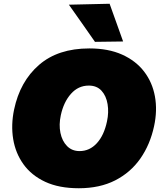

<svg xmlns="http://www.w3.org/2000/svg" viewBox="-20 -987 851 1023"><path d="M400 16Q294.5 16 221 -18.2Q147.5 -52.5 105 -111.8Q62.5 -171 50.2 -246.2Q38 -321.5 55 -403Q86.5 -553 187.8 -641Q289 -729 456 -729Q557.5 -729 630.8 -696Q704 -663 748 -605.5Q792 -548 805.5 -473.2Q819 -398.5 801 -315Q780 -217 728 -142.5Q676 -68 593.8 -26Q511.5 16 400 16ZM404 -182Q457.5 -182 496 -224Q534.5 -266 550 -340Q560.5 -388.5 553.2 -432.2Q546 -476 521 -503.5Q496 -531 453 -531Q397 -531 358 -487Q319 -443 304 -373Q293 -322.5 302 -279Q311 -235.5 337.2 -208.8Q363.5 -182 404 -182ZM486 -764Q453 -811.5 418.2 -861Q383.5 -910.5 347 -962L564 -967Q582.5 -916 600.2 -866Q618 -816 636 -766Z"/></svg>

Font: Commissioner Black
Style: Italic
Weight: 900
Italic angle: -12°
Designer: Kostas Bartsokas
Foundry: Kostas Bartsokas
Version: Version 1.000; ttfautohint (v1.8.3)